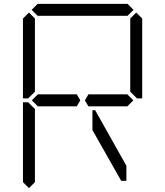

<svg xmlns="http://www.w3.org/2000/svg" viewBox="-20 -1020 856 995"><path d="M378 -531 396 -500 378 -469H377H356H355H245H181H176L145 -500L176 -531H181H228H355H356H377ZM99 -924 130 -955 161 -924V-918V-875V-545L126 -510H99ZM161 -76 130 -45 99 -76V-490H126L161 -455V-125V-83ZM144 -969 175 -1000H641L672 -969L641 -938H620H439H377H196H175ZM658 -513 671 -500 640 -469H638H635H461H459H439H438L420 -500L438 -531H461H584H640ZM635 -161V-83H608L459 -346V-449H473ZM655 -924 686 -955 717 -924V-510H690L655 -545V-550V-875V-918Z"/></svg>

Font: DSEG14 Classic
Style: Light
Weight: 300
Designer: Keshikan(Twitter:@keshinomi_88pro)
Version: Version 0.46